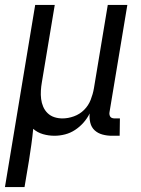

<svg xmlns="http://www.w3.org/2000/svg" viewBox="-48 -540 568 775"><path d="M-28 215 94 -520H173L121 -208Q118 -191 117 -174Q116 -157 118 -140.5Q120 -124 126.5 -109Q133 -94 144.5 -83Q156 -72 171.5 -67Q187 -62 204 -62Q227 -62 250.5 -70.5Q274 -79 291.5 -96.5Q309 -114 318 -137Q327 -160 331 -183L387 -520H466L394 -87Q393 -82 394 -77Q395 -72 397.5 -68.5Q400 -65 405 -63.5Q410 -62 415 -62H436L435 8H403Q384 8 365.5 3Q347 -2 334 -14Q321 -26 316.5 -44.5Q312 -63 314 -82Q304 -62 289 -45Q274 -28 255 -15.5Q236 -3 214.5 2.5Q193 8 172 8Q148 8 125.5 1.5Q103 -5 86 -20Q83 12 78.5 44Q74 76 69 108L51 215Z"/></svg>

Font: Iosevka Term Curly Oblique
Style: Regular
Weight: 400
Italic angle: -9°
Designer: Belleve Invis
Foundry: Belleve Invis
Version: Version 32.3.0